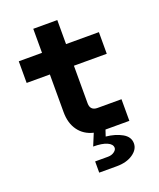

<svg xmlns="http://www.w3.org/2000/svg" viewBox="-166 -800 931 1126"><g transform="rotate(-20 300.0 -237.5)"><path d="M535 -415H330V-180Q330 -158 341.5 -146.5Q353 -135 375 -135H525V0H376L363 39Q422 45 463.5 68.5Q505 92 505 133Q505 171 465.5 198Q426 225 365 225H255V155H335Q358 155 374 143.5Q390 132 390 119Q390 96 359.5 82.5Q329 69 274 69L305 -6Q246 -20 213 -65.5Q180 -111 180 -180V-415H35V-550H180V-700H330V-550H535Z"/></g></svg>

Font: JetBrains Mono Extra Bold
Style: Regular
Weight: 800
Monospace: yes
Designer: Philipp Nurullin, Konstantin Bulenkov
Foundry: JetBrains
Version: 2.002